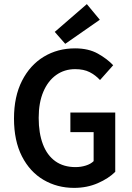

<svg xmlns="http://www.w3.org/2000/svg" viewBox="-20 -901 640 933"><path d="M340 12Q258 12 191.5 -27Q125 -66 86.5 -141.5Q48 -217 48 -325Q48 -432 87 -508.5Q126 -585 193 -625.5Q260 -666 345 -666Q410 -666 455.5 -640.5Q501 -615 530 -584L466 -512Q444 -536 415.5 -550.5Q387 -565 345 -565Q293 -565 253 -536.5Q213 -508 190.5 -455Q168 -402 168 -328Q168 -254 188.5 -200Q209 -146 249 -117.5Q289 -89 347 -89Q373 -89 397 -96.5Q421 -104 435 -118V-259H322V-354H540V-66Q508 -34 455.5 -11Q403 12 340 12ZM297 -688 246 -746 402 -881 465 -805Z"/></svg>

Font: Source Code Pro SemiBold
Style: Regular
Weight: 600
Monospace: yes
Designer: Paul D. Hunt, Teo Tuominen
Foundry: Adobe Systems Incorporated
Version: Version 1.018;hotconv 1.0.116;makeotfexe 2.5.65601